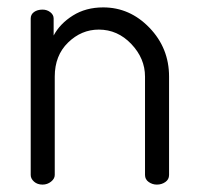

<svg xmlns="http://www.w3.org/2000/svg" viewBox="-20 -499 536 519"><path d="M128 -292V-26Q128 -16 118 -8Q108 0 95 0Q81 0 72 -8Q63 -16 63 -26V-449Q63 -460 72 -466.5Q81 -473 95 -473Q107 -473 116 -466Q125 -459 125 -449V-403Q142 -435 177 -457Q212 -479 259 -479Q331 -479 384 -424Q437 -369 437 -292V-26Q437 -14 427 -7Q417 0 404 0Q392 0 382 -7Q372 -14 372 -26V-292Q372 -341 335 -380Q298 -419 247 -419Q200 -419 164 -384Q128 -349 128 -292Z"/></svg>

Font: Dosis
Style: Book
Weight: 400
Designer: EdgarTolentino, PabloImpallari, IginoMarini
Foundry: EdgarTolentino, PabloImpallari, IginoMarini
Version: Version 1.007